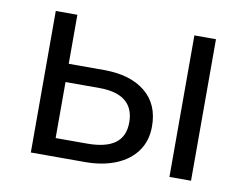

<svg xmlns="http://www.w3.org/2000/svg" viewBox="-60 -566 833 648"><g transform="rotate(10 356.5 -242.5)"><path d="M82 0V-485H156V-62.5H263.5Q328 -62.5 359.8 -86Q391.5 -109.5 391.5 -157.5Q391.5 -205.5 361.5 -230Q331.5 -254.5 272 -254.5H142.5V-317H277Q366.5 -317 418 -275.5Q469.5 -234 469.5 -157.5Q469.5 -108 444.2 -72.8Q419 -37.5 373.5 -18.8Q328 0 268 0ZM557 0V-485H631V0Z"/></g></svg>

Font: Geologica Roman ExtraLight
Style: Regular
Weight: 250
Designer: Sindre Bremnes, Frode Helland
Foundry: Monokrom Skriftforlag AS
Version: Version 1.010;gftools[0.9.28]